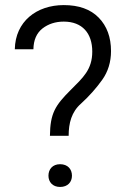

<svg xmlns="http://www.w3.org/2000/svg" viewBox="-20 -741 503 766"><path d="M253.9 -199.2C253.9 -249.5 265.1 -294.4 303.7 -328.1C336.4 -357.9 364.3 -389.6 387.7 -422.4C411.1 -455.1 422.9 -493.7 422.9 -537.1C422.9 -592.3 406.7 -636.7 374 -670.4C341.3 -704.1 294.4 -720.7 234.4 -720.7C126 -720.7 41 -655.3 39.1 -544.4H113.3C113.8 -581.1 126 -608.9 149.4 -627.4C172.9 -645.5 201.2 -654.8 234.4 -654.8C308.6 -654.8 348.1 -607.9 348.1 -535.2C348.1 -462.9 310.5 -430.7 261.7 -381.8C200.2 -320.3 180.2 -289.1 179.2 -199.2ZM173.3 -40C173.3 -15.1 189.9 4.9 219.7 4.9C250.5 4.9 267.1 -15.1 267.1 -40C267.1 -65.9 250.5 -85.9 219.7 -85.9C189.9 -85.9 173.3 -65.9 173.3 -40Z"/></svg>

Font: Vazirmatn Light
Style: Regular
Weight: 300
Designer: Saber Rastikerdar
Foundry: Saber Rastikerdar
Version: Version 33.003